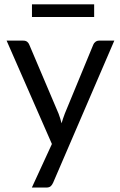

<svg xmlns="http://www.w3.org/2000/svg" viewBox="-20 -694 556 886"><path d="M507.5 -506.5 225 149.5Q220.5 159.5 213.8 165.5Q207 171.5 193 171.5H127L219.5 -29.5L10.5 -506.5H87.5Q99 -506.5 105.8 -500.8Q112.5 -495 115 -488L250.5 -169Q258.5 -148 264 -125Q271 -148.5 279 -169.5L410.5 -488Q413.5 -496 420.8 -501.2Q428 -506.5 437 -506.5ZM127.5 -674H414.5V-615.5H127.5Z"/></svg>

Font: Lato
Style: Regular
Weight: 400
Designer: Lukasz Dziedzic with Adam Twardoch and Botio Nikoltchev
Foundry: tyPoland Lukasz Dziedzic
Version: Version 2.010; 2014-09-01; http://www.latofonts.com/; ttfaut